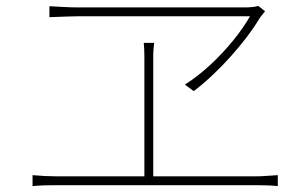

<svg xmlns="http://www.w3.org/2000/svg" viewBox="-20 -685 1040 649"><path d="M876 -647Q871 -640 866 -634.5Q861 -629 856 -621Q838 -591 814 -559.5Q790 -528 761.5 -496Q733 -464 701 -433.5Q669 -403 635 -377L605 -399Q649 -427 691 -466Q733 -505 768 -548Q803 -591 825 -630Q803 -630 756.5 -630Q710 -630 649.5 -630Q589 -630 524.5 -630Q460 -630 401.5 -630Q343 -630 300.5 -630Q258 -630 242 -630Q225 -630 202.5 -629Q180 -628 163.5 -627.5Q147 -627 147 -627V-664Q169 -663 193 -661.5Q217 -660 242 -660Q258 -660 300 -660Q342 -660 399 -660Q456 -660 518.5 -660Q581 -660 640 -660Q699 -660 744.5 -660Q790 -660 812 -660Q823 -660 835 -661.5Q847 -663 853 -665ZM498 -496Q498 -486 498 -454.5Q498 -423 498 -380Q498 -337 498 -289.5Q498 -242 498 -198Q498 -154 498 -120.5Q498 -87 498 -73H468Q468 -87 468 -120.5Q468 -154 468 -198Q468 -242 468 -289.5Q468 -337 468 -380Q468 -423 468 -454.5Q468 -486 468 -496Q468 -507 467.5 -518Q467 -529 466 -540H501Q500 -529 499 -519.5Q498 -510 498 -496ZM90 -93Q111 -91 131 -90Q151 -89 170 -89H844Q864 -89 882 -90.5Q900 -92 919 -93V-56Q900 -58 878.5 -58.5Q857 -59 844 -59H170Q151 -59 131.5 -58.5Q112 -58 90 -56Z"/></svg>

Font: Shanggu Sans SC VF
Style: Regular
Weight: 250
Designer: GuiWonder
Version: Version 1.021